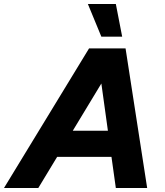

<svg xmlns="http://www.w3.org/2000/svg" viewBox="-66 -948 832 968"><path d="M518 -928 550 -763H445L377 -928ZM-46 0 383 -704H567L676 0H518L496 -157H222L127 0ZM301 -289H478L445 -527Z"/></svg>

Font: Prodigy Sans
Style: Bold Italic
Weight: 700
Italic angle: -13°
Designer: Wei Huang
Foundry: Wei Huang
Version: Version 1.003; ttfautohint (v1.8.3)